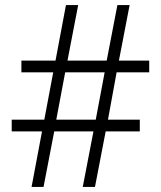

<svg xmlns="http://www.w3.org/2000/svg" viewBox="-20 -800 632 754"><path d="M104 -66 145 -284H26V-330H154L189 -516H64V-562H198L239 -780H287L245 -562H399L441 -780H489L447 -562H566V-516H438L404 -330H529V-284H395L353 -66H305L347 -284H193L151 -66ZM201 -330H356L391 -516H236Z"/></svg>

Font: Noto Sans Malayalam UI SemiCondensed Light
Style: Regular
Weight: 300
Width: 4
Designer: Jelle Bosma - Monotype Design Team
Foundry: Monotype Imaging Inc.
Version: Version 2.104; ttfautohint (v1.8.4.7-5d5b)